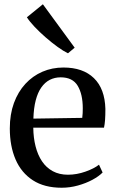

<svg xmlns="http://www.w3.org/2000/svg" viewBox="-20 -869 540 900"><path d="M269 11Q188 11 134 -24Q80 -59 53 -121.5Q26 -184 26 -267Q26 -333 45.2 -385.8Q64.5 -438.5 98.8 -475.8Q133 -513 178.8 -532.8Q224.5 -552.5 277.5 -552.5Q369 -552.5 420.2 -502.8Q471.5 -453 474 -358.5Q474 -328.5 472.5 -307.2Q471 -286 467.5 -270.5H136Q136.5 -223 146.8 -182.8Q157 -142.5 177 -112.8Q197 -83 227.5 -66.5Q258 -50 298.5 -50Q339.5 -50 380.5 -64.5Q421.5 -79 444 -97L461 -60.5Q443.5 -42.5 413.2 -26.2Q383 -10 345.5 0.5Q308 11 269 11ZM136.5 -313 365.5 -316.5Q367 -326.5 367.5 -338.8Q368 -351 368 -361.5Q368 -427 344.2 -466.8Q320.5 -506.5 264.5 -506.5Q236.5 -506.5 213.5 -494.8Q190.5 -483 173.8 -459.2Q157 -435.5 147.5 -399Q138 -362.5 136.5 -313ZM298 -619.5Q278 -629 250.2 -649Q222.5 -669 193.8 -694Q165 -719 141.5 -744Q118 -769 106 -788L181 -849L330 -645.5L299 -619.5Z"/></svg>

Font: Merriweather 60pt
Style: Regular
Weight: 400
Version: Version 2.100